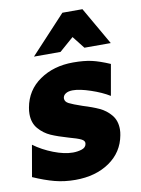

<svg xmlns="http://www.w3.org/2000/svg" viewBox="-97 -860 686 933"><g transform="rotate(-10 246.5 -393.5)"><path d="M210 -121Q168 -121 115 -141.5Q62 -162 20 -193L-7 -38Q50 -13 97.5 -0.5Q145 12 199 12Q299 12 367.5 -35Q436 -82 451 -164Q454 -179 454 -193Q454 -236 430.5 -264Q407 -292 374.5 -307Q342 -322 293 -337Q249 -352 230.5 -361.5Q212 -371 212 -387Q212 -401 225 -410Q238 -419 261 -419Q295 -419 348.5 -401Q402 -383 439 -360L466 -513Q415 -535 377.5 -543.5Q340 -552 286 -552Q190 -552 121 -504.5Q52 -457 37 -373Q34 -357 34 -342Q34 -297 59 -268.5Q84 -240 117 -225.5Q150 -211 202 -196Q243 -185 261.5 -176Q280 -167 277 -152Q274 -134 253.5 -127.5Q233 -121 210 -121ZM376 -799H277L104 -613H235L305 -674L353 -613H483Z"/></g></svg>

Font: Geom Black
Style: Bold Italic
Weight: 900
Italic angle: -10°
Version: Version 1.102